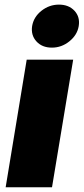

<svg xmlns="http://www.w3.org/2000/svg" viewBox="-20 -791 354 811"><path d="M3.9 0 92.8 -539.1H289.1L199.7 0ZM199.2 -589.8Q157.7 -589.8 133.8 -616.2Q109.9 -642.6 115.7 -680.7Q122.1 -719.2 155 -745.4Q188 -771.5 229 -771.5Q270.5 -771.5 294.7 -745.4Q318.8 -719.2 312.5 -680.7Q306.2 -643.1 273.2 -616.5Q240.2 -589.8 199.2 -589.8Z"/></svg>

Font: Inter 18pt Black
Style: Italic
Weight: 900
Italic angle: -9.3988°
Designer: Rasmus Andersson
Foundry: rsms
Version: Version 4.001;git-66647c0bb